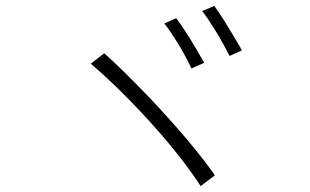

<svg xmlns="http://www.w3.org/2000/svg" viewBox="-20 -742 1040 645"><path d="M666 -531 623 -512Q603 -555 577.5 -596.5Q552 -638 532 -663L572 -681Q610 -631 666 -531ZM793 -573 751 -554Q729 -598 703.5 -639.5Q678 -681 659 -705L700 -722Q727 -686 793 -573ZM485 -411Q628 -259 702 -153L654 -117Q588 -218 484 -332.5Q380 -447 285 -528L330 -563Q383 -517 485 -411Z"/></svg>

Font: Merged Yaku Han JP Light
Style: Regular
Weight: 300
Designer: Ryoko NISHIZUKA 西塚涼子 (kana, bopomofo & ideographs); Paul D. Hunt (Latin, Greek & Cyrillic); Sandoll Communications 산돌커뮤니
Foundry: Adobe
Version: Version 2.004